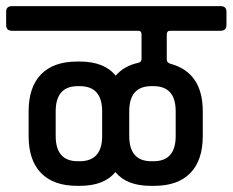

<svg xmlns="http://www.w3.org/2000/svg" viewBox="-44 -643 756 624"><path d="M-5 -623H673Q692 -623 692 -605V-562Q692 -543 673 -543H509Q498 -543 498 -531V-449Q498 -440 509 -436Q615 -408 615 -281V-201Q615 -122 574.5 -80.5Q534 -39 457 -39H446Q367 -39 331 -84Q295 -39 215 -39H207Q130 -39 89.5 -80.5Q49 -122 49 -201V-281Q49 -360 89.5 -401.5Q130 -443 207 -443H215Q295 -443 332 -397Q359 -429 406 -439Q416 -442 416 -451V-531Q416 -543 405 -543H-5Q-24 -543 -24 -562V-605Q-24 -623 -5 -623ZM288 -201V-281Q288 -363 215 -363H209Q137 -363 137 -281V-201Q137 -119 209 -119H215Q288 -119 288 -201ZM527 -201V-281Q527 -363 455 -363H448Q376 -363 376 -281V-201Q376 -119 448 -119H455Q527 -119 527 -201Z"/></svg>

Font: Rajdhani SemiBold
Style: Regular
Weight: 600
Designer: Satya Rajpurohit, Jyotish Sonowal
Foundry: Indian Type Foundry
Version: Version 1.201 February 1, 2022